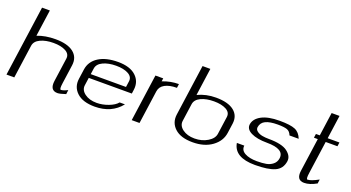

<svg xmlns="http://www.w3.org/2000/svg" viewBox="-51 -1335 3504 1919"><g transform="rotate(20 1700.5 -375.0)"><path d="M514.6 -104.5 549.8 -354.5Q556.6 -404.3 507.3 -431.2Q458 -458 377 -458Q295.9 -458 238.8 -431.2Q181.6 -404.3 174.8 -354.5L125 0H42L147.5 -750H230.5L190.4 -466.8Q275.4 -500 382.8 -500Q511.7 -500 575.2 -449.7Q638.7 -399.4 627 -312.5L598.6 -110.4Q588.9 -42 604.5 -42Q628.9 -42 675.8 -65.4L669.9 -20.5Q609.4 0 583 0Q500 0 514.6 -104.5Z M1284.2 -250H826.2L814.5 -167Q807.6 -115.2 856.9 -78.6Q906.2 -42 984.4 -42Q1045.9 -42 1108.9 -65.9Q1171.9 -89.8 1200.2 -125H1256.8Q1157.2 0 978.5 0Q851.6 0 788.1 -59.1Q724.6 -118.2 737.3 -208L752 -312.5Q764.6 -400.4 842.8 -450.2Q920.9 -500 1048.8 -500Q1175.8 -500 1239.3 -440.9Q1302.7 -381.8 1290 -292ZM832 -292H1207L1215.8 -354.5Q1222.7 -404.3 1173.3 -431.2Q1124 -458 1043 -458Q961.9 -458 904.8 -431.2Q847.7 -404.3 840.8 -354.5Z M1694.3 -500 1688.5 -458Q1609.4 -458 1561.5 -431.6Q1513.7 -405.3 1506.8 -354.5L1457 0H1374L1444.3 -500H1527.3L1522.5 -466.8Q1607.4 -500 1694.3 -500Z M1937.5 -750 1896.5 -458Q1984.4 -500 2089.8 -500Q2218.8 -500 2282.2 -449.7Q2345.7 -399.4 2334 -312.5L2319.3 -208Q2306.6 -118.2 2225.6 -59.1Q2144.5 0 2019.5 0Q1892.6 0 1829.1 -59.1Q1765.6 -118.2 1778.3 -208L1854.5 -750ZM2230.5 -167 2256.8 -354.5Q2263.7 -404.3 2214.4 -431.2Q2165 -458 2084 -458Q2002.9 -458 1945.8 -431.2Q1888.7 -404.3 1881.8 -354.5L1855.5 -167Q1848.6 -115.2 1897.9 -78.6Q1947.3 -42 2025.4 -42Q2103.5 -42 2163.6 -78.6Q2223.6 -115.2 2230.5 -167Z M2766.6 -500Q2881.8 -500 2932.1 -478.5Q2982.4 -457 3005.9 -395.5H2908.2Q2893.6 -434.6 2862.3 -446.3Q2831.1 -458 2760.7 -458Q2678.7 -458 2633.3 -436.5Q2587.9 -415 2580.1 -364.3Q2577.1 -337.9 2600.6 -320.8Q2624 -303.7 2656.2 -297.9Q2688.5 -292 2726.6 -292Q2866.2 -292 2925.3 -247.1Q2984.4 -202.1 2976.6 -146.5V-145.5Q2964.8 -62.5 2893.6 -31.2Q2822.3 0 2683.6 0Q2463.9 0 2439.5 -145.5H2518.6Q2511.7 -95.7 2560.1 -68.8Q2608.4 -42 2689.5 -42Q2747.1 -42 2787.1 -49.3Q2827.1 -56.6 2857.4 -81.1Q2887.7 -105.5 2893.6 -146.5Q2908.2 -250 2720.7 -250Q2614.3 -250 2552.2 -280.8Q2490.2 -311.5 2497.1 -364.3Q2505.9 -424.8 2574.7 -462.4Q2643.6 -500 2766.6 -500Z M3311.5 -750 3276.4 -500H3401.4L3395.5 -458H3270.5L3221.7 -110.4Q3211.9 -42 3227.5 -42Q3264.6 -42 3342.8 -85Q3342.8 -85 3336.9 -41Q3264.6 0 3206.1 0Q3122.1 0 3136.7 -103.5L3186.5 -458H3145.5L3151.4 -500H3192.4L3227.5 -750Z"/></g></svg>

Font: okolaks
Style: RegularItalic
Weight: 500
Italic angle: -8°
Version: Version 000.6.0